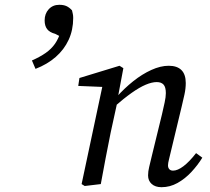

<svg xmlns="http://www.w3.org/2000/svg" viewBox="-20 -767 874 800"><path d="M227 -747Q245 -747 257 -741.5Q269 -736 280 -724Q282 -715 283.5 -708.5Q285 -702 285 -692Q285 -642 266 -601Q247 -560 212 -529.5Q177 -499 128 -480L113 -515Q147 -530 170.5 -546.5Q194 -563 209 -584.5Q224 -606 234 -638L247 -607L210 -626Q187 -632 176.5 -645.5Q166 -659 166 -682Q166 -710 183 -728.5Q200 -747 227 -747ZM333 8 320 0 410 -423 427 -404 306 -409 311 -442 478 -493 494 -483 470 -355V-347L441 -214Q430 -161 420 -107.5Q410 -54 400 0ZM653 13Q627 13 612 -0.5Q597 -14 597 -36Q597 -53 601.5 -71Q606 -89 613 -119L655 -291Q661 -317 666 -340Q671 -363 671 -379Q671 -404 661.5 -414.5Q652 -425 633 -425Q613 -425 587 -414Q561 -403 528.5 -380Q496 -357 456 -322V-362H465Q498 -399 535 -428.5Q572 -458 610.5 -475.5Q649 -493 683 -493Q718 -493 736 -475Q754 -457 754 -421Q754 -398 748.5 -373Q743 -348 737 -323L693 -140Q688 -118 684 -102.5Q680 -87 680 -78Q680 -68 685.5 -62Q691 -56 701 -56Q720 -56 744.5 -74.5Q769 -93 797 -129L823 -110Q804 -79 777.5 -50.5Q751 -22 719.5 -4.5Q688 13 653 13Z"/></svg>

Font: Source Serif 4 18pt
Style: Italic
Weight: 400
Italic angle: -12°
Designer: Frank Grießhammer
Foundry: Adobe Systems Incorporated
Version: Version 4.004;hotconv 1.0.116;makeotfexe 2.5.65601